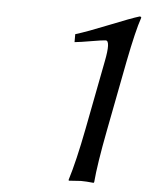

<svg xmlns="http://www.w3.org/2000/svg" viewBox="-48 -650 539 693"><g transform="rotate(5 222.0 -303.5)"><path d="M348.1 -189Q324.2 -64.9 318.8 0L316.9 2.9Q290 0 271 0Q271 0 227.1 2.9L226.1 0Q248 -69.8 271 -189L318.8 -437Q334 -513.2 315.9 -513.2Q306.2 -513.2 265.1 -506.1Q224.1 -499 204.1 -497.1V-525.9Q247.1 -539.1 324 -570.1Q400.9 -601.1 430.2 -609.9Q436 -609.9 436 -606.9Q436 -606 436 -605Q419.9 -559.1 397 -442.9Z"/></g></svg>

Font: Linux Biolinum
Style: Italic
Weight: 400
Italic angle: -12°
Designer: Philipp H. Poll
Foundry: Philipp H. Poll
Version: Version 1.1.3 ; ttfautohint (v0.9)